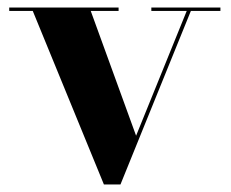

<svg xmlns="http://www.w3.org/2000/svg" viewBox="-20 -480 614 510"><path d="M341.5 -119.5 476 -451H382V-460H565.5V-451H487L300 10H256L67 -451H4.5V-460H295V-451H221Z"/></svg>

Font: Bodoni* 24pt
Style: Bold
Weight: 700
Version: Version 2.3